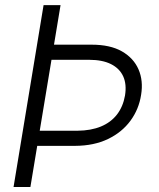

<svg xmlns="http://www.w3.org/2000/svg" viewBox="-20 -748 636 768"><path d="M154.3 -727.5H222.2L101.6 0H34.2ZM160.2 -569.3H346.7Q420.9 -569.3 467.8 -542.5Q514.6 -515.6 534.2 -470.2Q553.7 -424.8 544.4 -368.7Q535.6 -311 501.7 -264.9Q467.8 -218.8 411.9 -191.9Q356 -165 280.8 -164.6H93.8L103.5 -225.1H290.5Q343.8 -225.6 383.5 -241.9Q423.3 -258.3 447.8 -289.8Q472.2 -321.3 480 -365.7Q487.3 -410.6 472.9 -442.4Q458.5 -474.1 424.1 -491.5Q389.6 -508.8 336.4 -508.8H149.9Z"/></svg>

Font: Inter 24pt Light
Style: Italic
Weight: 300
Italic angle: -9.3988°
Designer: Rasmus Andersson
Foundry: rsms
Version: Version 4.001;git-66647c0bb